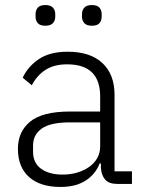

<svg xmlns="http://www.w3.org/2000/svg" viewBox="-20 -729 568 761"><path d="M445 0Q412 0 397 -17Q382 -34 380 -63V-81H375Q358 -38 319 -13Q280 12 220 12Q139 12 95 -27.5Q51 -67 51 -139Q51 -207 99.5 -247Q148 -287 259 -287H377V-347Q377 -474 246 -474Q195 -474 161 -452.5Q127 -431 106 -391L70 -421Q91 -466 134.5 -495Q178 -524 248 -524Q338 -524 386 -479Q434 -434 434 -353V-50H503V0ZM228 -37Q259 -37 286 -45Q313 -53 333.5 -67.5Q354 -82 365.5 -102.5Q377 -123 377 -149V-244H257Q180 -244 145.5 -219.5Q111 -195 111 -152V-128Q111 -83 143 -60Q175 -37 228 -37ZM160 -627Q139 -627 130 -637Q121 -647 121 -663V-673Q121 -689 130 -699Q139 -709 160 -709Q180 -709 189.5 -699Q199 -689 199 -673V-663Q199 -647 189.5 -637Q180 -627 160 -627ZM344 -627Q324 -627 314.5 -637Q305 -647 305 -663V-673Q305 -689 314.5 -699Q324 -709 344 -709Q365 -709 374 -699Q383 -689 383 -673V-663Q383 -647 374 -637Q365 -627 344 -627Z"/></svg>

Font: IBM Plex Thai Light
Style: Regular
Weight: 300
Designer: Mike Abbink, Paul van der Laan, Pieter van Rosmalen, Ben Mitchell, Mark Frömberg
Foundry: Bold Monday
Version: Version 1.0